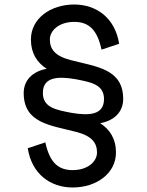

<svg xmlns="http://www.w3.org/2000/svg" viewBox="-20 -728 650 851"><path d="M85 -316C85 -181 205 -173 319 -143C388 -125 410 -94 410 -52C410 -12 369 26 302 26C238 26 200 -8 181 -97L103 -71C121 44 204 103 302 103C407 103 494 41 494 -52C494 -113 467 -154 424 -182C486 -193 526 -232 526 -289C526 -424 406 -432 292 -462C223 -480 201 -511 201 -553C201 -593 242 -631 309 -631C373 -631 411 -597 430 -508L508 -534C490 -649 407 -708 309 -708C204 -708 117 -646 117 -553C117 -492 144 -451 187 -423C125 -412 85 -373 85 -316ZM170 -316C170 -386 234 -391 315 -377C382 -364 441 -354 441 -289C441 -219 377 -214 296 -228C229 -241 170 -251 170 -316Z"/></svg>

Font: Necto Mono
Style: Regular
Weight: 400
Designer: Marco Condello
Foundry: Collletttivo
Version: Version 1.300;Glyphs 3.2 (3217)